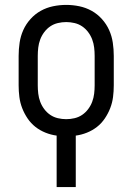

<svg xmlns="http://www.w3.org/2000/svg" viewBox="-20 -548 540 783"><path d="M211 215V5Q188 2 165.5 -7Q143 -16 124.5 -30.5Q106 -45 92.5 -65Q79 -85 70.5 -107Q62 -129 59 -152.5Q56 -176 56 -200V-320Q56 -347 60 -374Q64 -401 75 -425.5Q86 -450 104.5 -470.5Q123 -491 146.5 -504Q170 -517 196.5 -522.5Q223 -528 250 -528Q277 -528 303.5 -522.5Q330 -517 353.5 -504Q377 -491 395.5 -470.5Q414 -450 425 -425.5Q436 -401 440 -374Q444 -347 444 -320V-200Q444 -176 441 -152.5Q438 -129 429.5 -107Q421 -85 407.5 -65Q394 -45 375.5 -30.5Q357 -16 334.5 -7Q312 2 289 5V215ZM250 -62Q267 -62 284 -66Q301 -70 315 -79.5Q329 -89 339.5 -103Q350 -117 356 -133Q362 -149 364 -166Q366 -183 366 -200V-320Q366 -337 364 -354Q362 -371 356 -387Q350 -403 339.5 -417Q329 -431 315 -440.5Q301 -450 284 -454Q267 -458 250 -458Q233 -458 216 -454Q199 -450 185 -440.5Q171 -431 160.5 -417Q150 -403 144 -387Q138 -371 136 -354Q134 -337 134 -320V-200Q134 -183 136 -166Q138 -149 144 -133Q150 -117 160.5 -103Q171 -89 185 -79.5Q199 -70 216 -66Q233 -62 250 -62Z"/></svg>

Font: Iosevka Term Curly
Style: Regular
Weight: 400
Designer: Belleve Invis
Foundry: Belleve Invis
Version: Version 32.3.0